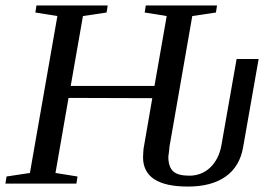

<svg xmlns="http://www.w3.org/2000/svg" viewBox="-31 -676 998 706"><path d="M529 -315 221 -316 173 -40 254 -27 250 -1H-11L-7 -27L79 -40L180 -617L99 -630L103 -656H365L361 -630L274 -617L229 -360H537L582 -617L501 -630L505 -656H767L763 -630L676 -617L594 -147Q592 -140 591 -123Q589 -106 588 -100Q588 -62 606 -46Q623 -30 665 -30Q710 -30 742 -60Q774 -91 783 -141L839 -459H920L863 -135Q851 -64 799 -27Q747 10 660 10Q495 10 495 -98L496 -119L497 -130Z"/></svg>

Font: Libra Serif Modern
Style: Italic
Weight: 400
Italic angle: -12°
Designer: Stefan Peev, Context Ltd
Foundry: Stefan Peev, Context Ltd
Version: Version 1.000